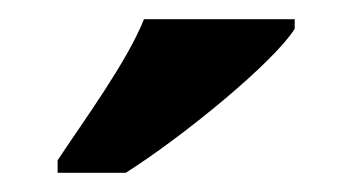

<svg xmlns="http://www.w3.org/2000/svg" viewBox="-20 -786 367 200"><path d="M40 -619V-606H111C171 -644 265 -721 287 -756V-766H130C112 -721 67 -660 40 -619Z"/></svg>

Font: Noto Serif Khmer Condensed ExtraBold
Style: Regular
Weight: 800
Width: 3
Designer: Danh Hong and the Monotype Design Team
Foundry: Monotype Imaging Inc.
Version: Version 2.004